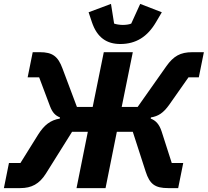

<svg xmlns="http://www.w3.org/2000/svg" viewBox="-26 -966 1067 986"><path d="M592 -740C672 -740 731 -777 775 -852L805 -903L694 -946L648 -845C640 -841 623 -838 605 -838C589 -838 570 -841 560 -845L544 -946L429 -903L446 -852C473 -772 523 -740 592 -740ZM-6 0H78C136 0 176 -21 210 -75L344 -289H425L367 0H516L574 -289H656L722 -85C743 -20 770 0 838 0H889L915 -129H856L804 -291C792 -328 774 -347 748 -357L749 -363C787 -369 813 -386 843 -428L942 -569H995L1021 -698H962C899 -698 865 -677 829 -627L681 -417H599L656 -698H507L450 -417H369L295 -614C272 -677 243 -698 179 -698H142L116 -569H175L231 -420C243 -389 257 -373 282 -363L281 -357C233 -349 201 -324 170 -275L79 -129H20Z"/></svg>

Font: Braiins Sans
Style: Bold Italic
Weight: 700
Italic angle: -11.31°
Designer: Mike Abbink, Paul van der Laan, Pieter van Rosmalen, Jiri Chlebus, Lubos Buracinsky
Foundry: Bold Monday, Sudetype
Version: Version 1.000;hotconv 1.0.109;makeotfexe 2.5.65596